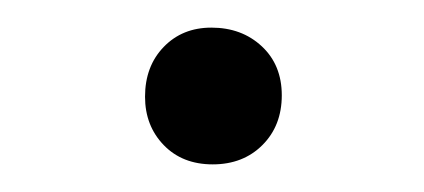

<svg xmlns="http://www.w3.org/2000/svg" viewBox="-20 -536 307 139"><path d="M134 -417Q112 -417 98.5 -431Q85 -445 85 -466Q85 -488 98.5 -502Q112 -516 133 -516Q155 -516 169.5 -502.5Q184 -489 184 -467Q184 -445 170 -431Q156 -417 134 -417Z"/></svg>

Font: Literata 60pt ExtraLight
Style: Regular
Weight: 250
Designer: Latin by Veronika Burian and Jose Scaglione. Greek by Irene Vlachou. Cyrillic by Vera Evstafieva.
Foundry: TypeTogether
Version: Version 3.103;gftools[0.9.29]